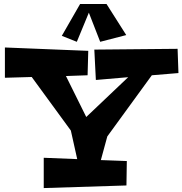

<svg xmlns="http://www.w3.org/2000/svg" viewBox="-20 -954 926 975"><path d="M624 -136.2 622.1 -12.2 202.1 1V-152.8L372.1 -146L339.8 -291L141.1 -563L4.9 -559.1V-712.9L428.2 -695.8L424.8 -571.8L314.9 -567.9L418 -359.9L630.9 -562L466.8 -547.9L459 -702.1L881.8 -706.1L886.2 -583L751 -571.8L524.9 -261.2L492.2 -141.1ZM621.1 -775.9 488.8 -741.7 431.2 -889.6 370.1 -741.7 293.9 -772 386.7 -933.6H521Z"/></svg>

Font: Peralta
Style: Regular
Weight: 400
Designer: Astigmatic (AOETI)
Foundry: Astigmatic (AOETI)
Version: Version 1.000